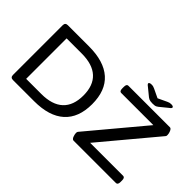

<svg xmlns="http://www.w3.org/2000/svg" viewBox="-109 -1294 1732 1732"><g transform="rotate(45 757.0 -428.0)"><path d="M126 0Q93 0 93 -33V-667Q93 -700 126 -700H395Q587 -700 686 -612Q785 -524 785 -351Q785 -179 686 -89.5Q587 0 395 0ZM202 -92H395Q533 -92 603.5 -157.5Q674 -223 674 -351Q674 -478 603.5 -543Q533 -608 395 -608H202ZM898 0Q891 0 884.5 -6.5Q878 -13 874 -23Q870 -33 867.5 -44Q865 -55 865 -62Q865 -67 865.5 -72.5Q866 -78 871 -85L1343 -649L1373 -608H898Q876 -608 876 -644V-664Q876 -700 898 -700H1429Q1436 -700 1442 -693.5Q1448 -687 1452.5 -677Q1457 -667 1459.5 -656.5Q1462 -646 1462 -637Q1462 -631 1461.5 -626Q1461 -621 1456 -615L984 -51L955 -92H1439Q1462 -92 1462 -56V-36Q1462 0 1439 0ZM1289 -856Q1306 -856 1312.5 -851.5Q1319 -847 1319 -842Q1319 -838 1315.5 -832.5Q1312 -827 1300 -819L1224 -757Q1216 -751 1208.5 -747Q1201 -743 1190.5 -741.5Q1180 -740 1164 -740Q1147 -740 1137 -742Q1127 -744 1119.5 -747.5Q1112 -751 1104 -757L1028 -819Q1017 -827 1013 -832.5Q1009 -838 1009 -842Q1009 -847 1016 -851.5Q1023 -856 1039 -856Q1051 -856 1060.5 -853.5Q1070 -851 1080 -846L1164 -806L1249 -846Q1259 -851 1268.5 -853.5Q1278 -856 1289 -856Z"/></g></svg>

Font: Asap Expanded Medium
Style: Regular
Weight: 500
Width: 7
Designer: Pablo Cosgaya
Foundry: Omnibus-Type
Version: Version 3.001